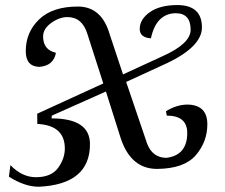

<svg xmlns="http://www.w3.org/2000/svg" viewBox="-20 -501 874 746"><path d="M130.9 224.6Q76.2 224.6 14.6 185.5L20.5 140.6Q65.4 187.5 119.6 187.5Q179.2 187.5 205.6 151.4Q231.9 115.2 231.9 76.2Q231.9 -14.2 125 -19.5L124.5 -59.1L381.3 -176.8L319.8 -368.2Q299.8 -434.6 242.2 -434.6Q210.4 -434.6 179 -411.9Q147.5 -389.2 147.5 -359.4Q147.5 -307.1 197.3 -295.9Q188.5 -245.6 132.8 -241.2Q80.1 -242.7 80.1 -302.2Q80.1 -375.5 131.8 -425.5Q183.6 -475.6 282.7 -475.6Q375.5 -475.6 406.7 -366.2L458 -211.9L611.8 -282.7Q720.7 -331.5 720.7 -385.3Q720.7 -449.7 662.6 -449.7Q586.9 -448.2 566.4 -352.1Q522.9 -355 522.9 -388.7Q522.9 -425.8 562 -453.6Q601.1 -481.4 670.4 -481.4Q764.6 -480.5 764.6 -394.5Q764.6 -315.4 610.4 -247.1L470.2 -182.6L551.8 57.6Q572.8 111.8 626.5 112.3Q707.5 102.1 707.5 15.6Q707.5 -51.8 627.9 -51.8L625 -68.8Q666.5 -94.7 709.5 -94.7Q785.6 -92.8 785.6 -18.1Q785.6 49.8 740.7 102.1Q695.8 154.3 590.3 155.3Q489.3 155.3 449.7 38.1L391.6 -145.5L181.6 -51.8L180.2 -41Q329.6 -41 329.6 59.1Q329.6 215.3 130.9 224.6Z"/></svg>

Font: Kelvinch
Style: Italic
Weight: 400
Italic angle: -10°
Designer: Paul James Miller
Foundry: High-Logic / Made with FontCreator
Version: Version 3.40;July 22, 2017;FontCreator 11.0.0.2388 64-bit